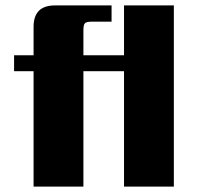

<svg xmlns="http://www.w3.org/2000/svg" viewBox="-20 -689 733 709"><path d="M438 -669H622V0H438V-426H288V0H104V-426H32V-485H104V-590Q104 -669 183 -669H392V-609H319Q300 -609 294 -603.5Q288 -598 288 -578V-485H438Z"/></svg>

Font: Sarpanch ExtraBold
Style: Regular
Weight: 800
Designer: Manushi Parikh (Devanagari and Latin), Jyotish Sonowal (Devanagari)
Foundry: Indian Type Foundry
Version: Version 2.004;PS 1.0;hotconv 1.0.78;makeotf.lib2.5.61930; tt